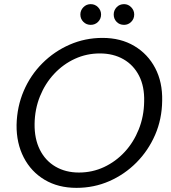

<svg xmlns="http://www.w3.org/2000/svg" viewBox="-20 -895 828 927"><path d="M349 12Q261 12 195.5 -27Q130 -66 94.5 -135Q59 -204 60 -292Q62 -380 94.5 -456Q127 -532 184.5 -589.5Q242 -647 316.5 -679.5Q391 -712 475 -712Q563 -712 628.5 -673Q694 -634 729.5 -566Q765 -498 763 -409Q762 -320 729 -244Q696 -168 639 -110.5Q582 -53 508 -20.5Q434 12 349 12ZM361 -62Q426 -62 482.5 -88.5Q539 -115 582 -161.5Q625 -208 650 -270.5Q675 -333 676 -405Q678 -477 651.5 -529Q625 -581 576 -609Q527 -637 462 -637Q398 -637 341.5 -611Q285 -585 241.5 -538.5Q198 -492 173 -430Q148 -368 147 -297Q146 -225 172.5 -172Q199 -119 248 -90.5Q297 -62 361 -62ZM418 -775Q397 -775 382.5 -789.5Q368 -804 368 -825Q368 -845 382.5 -860Q397 -875 418 -875Q439 -875 453.5 -860Q468 -845 468 -825Q468 -804 453.5 -789.5Q439 -775 418 -775ZM579 -775Q557 -775 543 -789.5Q529 -804 529 -825Q529 -845 543 -860Q557 -875 579 -875Q599 -875 613.5 -860Q628 -845 628 -825Q628 -804 613.5 -789.5Q599 -775 579 -775Z"/></svg>

Font: DM Sans 20pt
Style: Italic
Weight: 400
Italic angle: -10°
Version: Version 4.004;gftools[0.9.30]